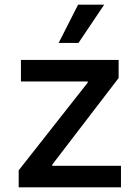

<svg xmlns="http://www.w3.org/2000/svg" viewBox="-20 -802 591 822"><path d="M60 0H497.9V-92.3H203.8V-97.3L487.9 -468V-545.5H69.6V-453.1H355.5V-448.2L60 -72.8ZM231.2 -618.3H316.1L426.1 -782H314.3Z"/></svg>

Font: Margiela Sans Medium
Style: Regular
Weight: 500
Designer: Stefan Endress, Andreas Faust
Version: Version 1.100;FEAKit 1.0